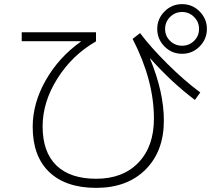

<svg xmlns="http://www.w3.org/2000/svg" viewBox="-20 -863 1040 928"><path d="M775 -638.5Q740 -674 740 -723Q740 -772 775 -807.5Q810 -843 860 -843Q910 -843 945 -807.5Q980 -772 980 -723Q980 -674 945 -638.5Q910 -603 860 -603Q810 -603 775 -638.5ZM85 -707H444V-663Q329 -597 257.5 -483.5Q186 -370 186 -252Q186 -128 252.5 -63.5Q319 1 445 1Q574 1 649 -77Q724 -155 724 -290Q724 -475 621 -675L657 -703Q708 -635 789 -554.5Q870 -474 948 -416L922 -380Q808 -466 706 -581L705 -580Q772 -418 772 -280Q772 -132 683.5 -43.5Q595 45 445 45Q298 45 218 -31.5Q138 -108 138 -250Q138 -364 201 -475Q264 -586 371 -662L370 -664H85ZM918 -665.5Q942 -689 942 -723Q942 -757 918 -781Q894 -805 860 -805Q826 -805 802 -781Q778 -757 778 -723Q778 -689 802 -665.5Q826 -642 860 -642Q894 -642 918 -665.5Z"/></svg>

Font: Mplus 1p Light
Style: Regular
Weight: 300
Version: Version 1.061